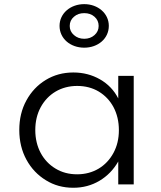

<svg xmlns="http://www.w3.org/2000/svg" viewBox="-20 -870 758 906"><path d="M377.5 -645C442 -645 493.5 -687.5 493.5 -748C493.5 -807 442 -850.5 377.5 -850.5C312.5 -850.5 261 -807 261 -748C261 -687.5 312.5 -645 377.5 -645ZM377.5 -687C358 -687 342 -693 329 -704.5C315.5 -716 309 -730.5 309 -747.5C309 -765 315.5 -779.5 329 -791C342 -802.5 358 -808 377.5 -808C397 -808 413 -802.5 426 -791C439 -779.5 445.5 -765 445.5 -747.5C445.5 -730.5 439 -716 426 -704.5C413 -693 397 -687 377.5 -687ZM326 16C371.5 16 412.5 5 449.5 -17C486.5 -39 516 -69.5 538 -108V0H611V-512H538V-405.5C518.5 -444 489.5 -474 452 -495.5C414.5 -517 372.5 -528 326 -528C277.5 -528 234 -516 195.5 -492.5C157 -469 126.5 -436.5 104.5 -396C82 -355 71 -308.5 71 -256.5C71 -204 82.5 -157 105 -116C127.5 -75 158 -43 196.5 -19.5C235 4.5 278 16 326 16ZM344 -47.5C305.5 -47.5 271.5 -56.5 242 -74.5C182.5 -110 146.5 -175.5 146.5 -256C146.5 -296.5 155 -332.5 172 -364C206 -426.5 267.5 -464.5 344 -464.5C382.5 -464.5 416.5 -455.5 446 -438C505.5 -402 541 -337.5 541 -256C541 -215.5 532.5 -180 515.5 -148.5C481.5 -85.5 420.5 -47.5 344 -47.5Z"/></svg>

Font: Spartan
Style: Regular
Weight: 400
Designer: Matt Bailey, Mirko Velimirovic
Foundry: Matt Bailey
Version: Version 1.003